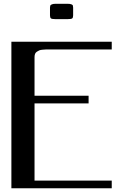

<svg xmlns="http://www.w3.org/2000/svg" viewBox="-20 -1017 707 1037"><path d="M375 -976.1V-934.1Q375 -921.9 370.1 -917.7Q365.2 -913.6 343.8 -913.6H281.2Q260.3 -913.6 255.1 -917.7Q250 -921.9 250 -934.1V-976.1Q250.5 -983.4 251.5 -986.6Q252.4 -989.7 259.5 -993.2Q266.6 -996.6 281.2 -996.6H343.8Q358.4 -996.6 365.5 -993.7Q372.6 -990.7 373.5 -987.5Q374.5 -984.4 375 -976.1ZM583.5 -750H250Q235.8 -750 228.8 -749.8Q221.7 -749.5 210 -748.5Q198.2 -747.6 192.1 -744.9Q186 -742.2 179.2 -737.8Q172.4 -733.4 169.4 -726.1Q166.5 -718.8 166.5 -708.5V-500H458.5V-458.5H166.5V-41.5H583.5V0H41.5V-791.5H583.5Z"/></svg>

Font: Gputeks
Style: Bold
Weight: 600
Width: 8
Version: Version 0.9